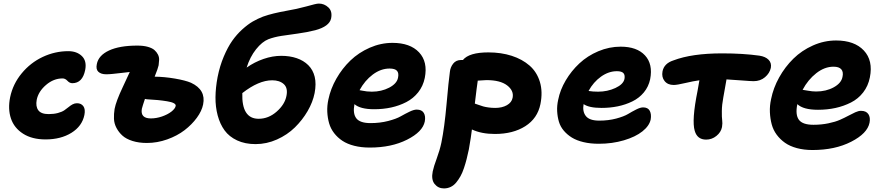

<svg xmlns="http://www.w3.org/2000/svg" viewBox="-20 -781 4896 1062"><path d="M231.9 -9.8Q157.2 -9.8 107.7 -41.5Q58.1 -73.2 40.5 -125.7Q22.9 -178.2 36.1 -243.2Q51.3 -316.4 99.9 -375.2Q148.4 -434.1 216.3 -466.1Q284.2 -498 357.9 -498Q404.8 -498 432.9 -470.9Q460.9 -443.8 451.2 -394Q436.5 -320.8 379.9 -320.8Q365.2 -320.8 353 -334Q340.8 -347.2 326.2 -347.2Q276.4 -347.2 234.4 -311Q192.4 -274.9 183.1 -229Q176.3 -192.4 191.9 -171.1Q207.5 -149.9 249 -149.9Q277.8 -149.9 300.3 -156Q322.8 -162.1 335.7 -170.9Q348.6 -179.7 359.4 -188.7Q370.1 -197.8 381.6 -203.9Q393.1 -210 405.8 -210Q429.2 -210 441.2 -193.4Q453.1 -176.8 446.8 -145Q434.1 -83 375.2 -46.4Q316.4 -9.8 231.9 -9.8Z M792.5 9.8Q748 9.8 713.1 -1.2Q678.2 -12.2 657.7 -30.5Q637.2 -48.8 624.3 -73.2Q611.3 -97.7 610.4 -124.3Q609.4 -150.9 613.8 -178.2Q621.6 -220.2 658.7 -298.6Q695.8 -377 697.8 -382.8Q684.1 -381.3 653.3 -377.7Q622.6 -374 602.3 -372.1Q582 -370.1 567.4 -370.1Q539.1 -370.1 524.2 -383.8Q509.3 -397.5 515.6 -426.8Q524.9 -474.6 583 -501.7Q641.1 -528.8 739.7 -528.8Q773.4 -528.8 797.6 -522Q821.8 -515.1 834.2 -504.2Q846.7 -493.2 853.8 -479Q860.8 -464.8 860.1 -449.7Q859.4 -434.6 857.4 -419.9Q854.5 -404.3 835.4 -356.9Q889.2 -356.4 947.5 -346.4Q1005.9 -336.4 1036.6 -323.2Q1120.1 -284.2 1103.5 -203.1Q1096.2 -167 1068.8 -129.6Q1041.5 -92.3 1001 -61Q960.4 -29.8 905 -10Q849.6 9.8 792.5 9.8ZM764.6 -179.2Q755.4 -126 814.5 -126Q844.7 -126 876 -136.7Q907.2 -147.5 928 -163.6Q948.7 -179.7 951.7 -194.8Q953.6 -203.6 941.4 -210.2Q929.2 -216.8 903.6 -220.9Q877.9 -225.1 853 -227.5Q828.1 -230 791.5 -231.9Q787.6 -231.9 781.7 -233.9Q768.6 -195.3 764.6 -179.2Z M1393.6 16.1Q1335.4 16.1 1291.5 -4.4Q1247.6 -24.9 1222.2 -59.8Q1196.8 -94.7 1184.1 -142.3Q1171.4 -189.9 1171.9 -243.2Q1172.4 -296.4 1183.6 -355Q1195.8 -416.5 1217.8 -468.3Q1239.7 -520 1264.4 -555.2Q1289.1 -590.3 1319.8 -618.2Q1350.6 -646 1377.9 -661.9Q1405.3 -677.7 1434.6 -689Q1463.4 -699.2 1494.9 -706.8Q1526.4 -714.4 1565.2 -721.4Q1604 -728.5 1619.6 -731.9Q1644.5 -737.3 1673.1 -745.1Q1701.7 -752.9 1718.3 -757.1Q1734.9 -761.2 1743.7 -761.2Q1773.9 -761.2 1796.6 -739.7Q1819.3 -718.3 1811.5 -679.2Q1801.8 -634.8 1723.6 -613.8Q1677.2 -602.1 1626 -595.2Q1574.7 -588.4 1535.6 -582.3Q1496.6 -576.2 1464.4 -564Q1429.7 -550.3 1396.2 -508.3Q1362.8 -466.3 1344.2 -407.2Q1388.2 -438 1438 -455.1Q1487.8 -472.2 1535.6 -472.2Q1583 -472.2 1621.1 -459.2Q1659.2 -446.3 1685.3 -420.4Q1711.4 -394.5 1720.7 -356Q1730 -317.4 1720.2 -266.1Q1710.4 -216.3 1681.6 -166.7Q1652.8 -117.2 1611.1 -76.2Q1569.3 -35.2 1512 -9.5Q1454.6 16.1 1393.6 16.1ZM1485.4 -336.9Q1411.1 -336.9 1320.3 -266.1Q1315.9 -124 1410.6 -124Q1465.3 -124 1510.5 -163.8Q1555.7 -203.6 1564.5 -251Q1573.2 -294.4 1549.8 -315.7Q1526.4 -336.9 1485.4 -336.9Z M2025.4 35.2Q1978 35.2 1939.5 25.4Q1900.9 15.6 1874 -2.2Q1847.2 -20 1828.1 -44.7Q1809.1 -69.3 1800.5 -98.9Q1792 -128.4 1790.3 -161.9Q1788.6 -195.3 1796.4 -231Q1808.6 -290 1840.6 -346.2Q1872.6 -402.3 1918.2 -446.3Q1963.9 -490.2 2025.1 -517.1Q2086.4 -543.9 2151.4 -543.9Q2248.5 -543.9 2297.9 -491.5Q2347.2 -439 2329.6 -350.1Q2320.3 -304.7 2293.2 -270.5Q2266.1 -236.3 2227.3 -216.3Q2188.5 -196.3 2143.8 -186.5Q2099.1 -176.8 2049.8 -176.8Q1972.2 -176.8 1940.4 -205.1V-204.1Q1930.7 -152.8 1950.9 -126.5Q1971.2 -100.1 2029.8 -100.1Q2082 -100.1 2127 -111.8Q2171.9 -123.5 2196.3 -137.5Q2220.7 -151.4 2244.9 -163.1Q2269 -174.8 2284.7 -174.8Q2313 -174.8 2324 -156.5Q2335 -138.2 2329.6 -108.9Q2317.9 -51.8 2231.4 -8.3Q2145 35.2 2025.4 35.2ZM2134.8 -401.9Q2086.4 -401.9 2042 -368.7Q1997.6 -335.4 1968.8 -282.2Q1973.6 -281.7 1984.9 -279.3Q1996.1 -276.9 2009 -275.4Q2022 -273.9 2036.6 -273.9Q2089.8 -273.9 2132.6 -296.1Q2175.3 -318.4 2181.6 -351.1Q2187 -377 2175.8 -389.4Q2164.6 -401.9 2134.8 -401.9Z M2435.5 261.2Q2403.8 261.2 2384 236.8Q2364.3 212.4 2373.5 167Q2378.9 140.6 2395.8 95.2Q2412.6 49.8 2421.4 7.8Q2438.5 -76.2 2450 -205.3Q2461.4 -334.5 2468.3 -382.8Q2470.7 -408.7 2486.6 -429Q2502.4 -449.2 2531.2 -449.2H2540.5Q2574.7 -491.2 2681.2 -491.2Q2752 -491.2 2810.3 -472.4Q2868.7 -453.6 2909.2 -418.2Q2949.7 -382.8 2966.3 -327.9Q2982.9 -272.9 2969.2 -205.1Q2953.1 -126 2885.5 -83Q2817.9 -40 2717.3 -40Q2643.1 -40 2590.3 -64.9Q2585.9 -25.9 2573.2 45.9Q2566.9 75.7 2561 98.9Q2555.2 122.1 2546.4 148.4Q2537.6 174.8 2527.1 193.6Q2516.6 212.4 2503.4 228.5Q2490.2 244.6 2472.9 252.9Q2455.6 261.2 2435.5 261.2ZM2670.4 -337.9Q2662.1 -337.9 2622.6 -335Q2618.2 -307.6 2606.4 -208Q2612.3 -206.1 2627.7 -200.7Q2643.1 -195.3 2652.8 -192.4Q2662.6 -189.5 2680.9 -186.8Q2699.2 -184.1 2719.2 -184.1Q2757.3 -184.1 2783.9 -199.2Q2810.5 -214.4 2815.4 -240.2Q2823.2 -279.3 2785.2 -308.6Q2747.1 -337.9 2670.4 -337.9Z M3292 14.2Q3245.1 14.2 3207.3 5.1Q3169.4 -3.9 3143.3 -20Q3117.2 -36.1 3098.4 -58.3Q3079.6 -80.6 3071.5 -107.7Q3063.5 -134.8 3061.8 -165.5Q3060.1 -196.3 3067.4 -229Q3078.1 -283.7 3109.1 -336.2Q3140.1 -388.7 3184.8 -430.4Q3229.5 -472.2 3289.6 -497.6Q3349.6 -522.9 3413.1 -522.9Q3502.9 -522.9 3547.6 -474.6Q3592.3 -426.3 3576.2 -342.8Q3567.4 -301.3 3541.3 -269.8Q3515.1 -238.3 3477.5 -220Q3439.9 -201.7 3397.2 -192.9Q3354.5 -184.1 3307.1 -184.1Q3238.3 -184.1 3208 -205.1Q3200.7 -164.1 3220.7 -138.9Q3240.7 -113.8 3294.4 -113.8Q3345.2 -113.8 3388.2 -125.2Q3431.2 -136.7 3453.9 -150.4Q3476.6 -164.1 3499.3 -175.5Q3522 -187 3537.1 -187Q3564 -187 3574 -168Q3584 -148.9 3579.1 -120.1Q3571.8 -85 3533.4 -54.4Q3495.1 -23.9 3430.9 -4.9Q3366.7 14.2 3292 14.2ZM3392.1 -387.2Q3346.7 -387.2 3304.4 -357.2Q3262.2 -327.1 3235.4 -277.8Q3259.8 -273.9 3288.1 -273.9Q3339.8 -273.9 3383.8 -294.2Q3427.7 -314.5 3434.1 -344.2Q3438 -366.2 3428.2 -376.7Q3418.5 -387.2 3392.1 -387.2Z M3885.7 -8.8Q3836.9 -8.8 3822.8 -57.1Q3805.2 -114.7 3838.4 -278.8Q3846.7 -324.7 3848.6 -336.9Q3815.9 -332.5 3770.5 -321.8Q3725.1 -311 3706.5 -311Q3673.3 -311 3656 -332.8Q3638.7 -354.5 3644.5 -386.2Q3653.3 -430.2 3704.6 -446.8Q3806.6 -485.8 3974.6 -485.8Q4089.8 -485.8 4180.7 -473.1Q4214.4 -467.8 4231.4 -450.2Q4248.5 -432.6 4243.7 -405.8Q4237.3 -376 4211.4 -354Q4185.5 -332 4148.4 -332Q4132.8 -332 4080.1 -336.2Q4027.3 -340.3 3998.5 -341.8Q3985.4 -266.1 3980.5 -240.2Q3973.1 -202.1 3972.7 -166.7Q3972.2 -131.3 3974.6 -115.7Q3977.1 -100.1 3973.6 -78.1Q3967.8 -49.3 3942.6 -29.1Q3917.5 -8.8 3885.7 -8.8Z M4474.1 48.8Q4426.8 48.8 4387.9 38.3Q4349.1 27.8 4322.3 9Q4295.4 -9.8 4276.1 -35.9Q4256.8 -62 4248.5 -93.3Q4240.2 -124.5 4238.5 -159.9Q4236.8 -195.3 4245.1 -232.9Q4257.3 -294.4 4289.6 -352.5Q4321.8 -410.6 4368.2 -456.3Q4414.6 -502 4476.6 -529.5Q4538.6 -557.1 4604.5 -557.1Q4706.1 -557.1 4758.1 -501.7Q4810.1 -446.3 4791.5 -353Q4782.2 -305.7 4754.6 -270Q4727.1 -234.4 4687 -214.1Q4647 -193.8 4601.3 -183.8Q4555.7 -173.8 4504.4 -173.8Q4422.9 -173.8 4390.1 -205.1V-204.1Q4378.4 -146.5 4398.7 -118.7Q4418.9 -90.8 4479.5 -90.8Q4523.4 -90.8 4562 -98.9Q4600.6 -106.9 4626 -118.2Q4651.4 -129.4 4672.1 -140.6Q4692.9 -151.9 4710.7 -159.9Q4728.5 -168 4742.2 -168Q4771 -168 4783.2 -149.7Q4795.4 -131.3 4789.6 -102.1Q4777.8 -43 4688.2 2.9Q4598.6 48.8 4474.1 48.8ZM4590.3 -412.1Q4541 -412.1 4495.1 -376.2Q4449.2 -340.3 4419.4 -284.2Q4423.3 -284.2 4448 -279.5Q4472.7 -274.9 4494.1 -274.9Q4549.3 -274.9 4591.6 -298.1Q4633.8 -321.3 4640.1 -356Q4646 -382.8 4633.5 -397.5Q4621.1 -412.1 4590.3 -412.1Z"/></svg>

Font: Shantell Sans Irregular
Style: Bold Italic
Weight: 700
Italic angle: -11.31°
Designer: Stephen Nixon, Anya Danilova, Shantell Martin
Foundry: Arrow Type
Version: Version 1.006;[9816181b4]